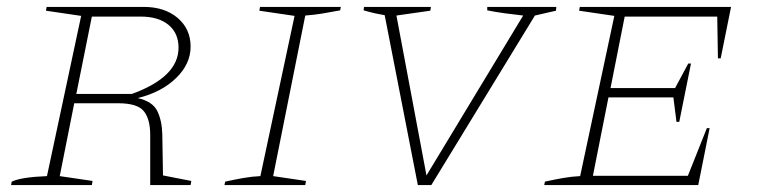

<svg xmlns="http://www.w3.org/2000/svg" viewBox="-20 -536 2197 556"><path d="M12 0 14 -10Q41 -23 116 -26L215 -490L113 -505L115 -516H396Q457 -516 494.5 -484Q532 -452 532 -401Q532 -351 490 -310Q448 -269 379 -252Q422 -242 435.5 -214.5Q449 -187 450 -147L452 -28L534 -12L532 0H415V-145Q415 -191 396.5 -214Q378 -237 322 -237H195L153 -26L248 -12L246 0ZM387 -488H246L201 -264H362Q497 -313 497 -398Q497 -440 468 -464Q439 -488 387 -488Z M630 0 632 -10Q659 -16 684.5 -20.5Q710 -25 734 -26L833 -490L731 -505L733 -516H967L965 -506Q933 -500 911.5 -496.5Q890 -493 864 -491L771 -26L866 -12L864 0Z M1190 0 1094 -492Q1082 -494 1068 -497Q1054 -500 1033 -506L1034 -516H1228L1226 -505L1128 -491L1215 -28L1495 -491Q1468 -494 1442 -497.5Q1416 -501 1391 -506V-516H1591L1590 -505L1529 -491L1229 0Z M1556 0 1558 -10Q1585 -16 1610.5 -20.5Q1636 -25 1660 -26L1759 -490L1657 -505L1659 -516H2097L2067 -367H2059L2057 -488H1789L1748 -281H1935L1973 -352H1981L1947 -183H1939L1930 -254H1742L1697 -27H1972L2027 -165H2035L2002 0Z"/></svg>

Font: Piazzolla SC Thin
Style: Italic
Weight: 100
Italic angle: -11.3°
Designer: Juan Pablo del Peral
Foundry: Huerta Tipografica
Version: Version 1.330